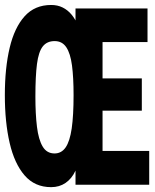

<svg xmlns="http://www.w3.org/2000/svg" viewBox="-20 -762 640 792"><path d="M191 10Q123.5 10 81.5 -38.5Q39.5 -87 19.8 -172.5Q0 -258 0 -369.5Q0 -481 19.8 -564.5Q39.5 -648 81.5 -694.8Q123.5 -741.5 191 -741.5Q217.5 -741.5 238.2 -731.2Q259 -721 274.8 -702.2Q290.5 -683.5 301.5 -657.2Q312.5 -631 319 -599L291.5 -584.5V-727H588.5V-588.5H403V-438.5H565V-305.5H403V-139.5H595.5V0H291.5V-153L308.5 -133.5Q306 -89.5 291 -57.2Q276 -25 250.5 -7.5Q225 10 191 10ZM205 -129Q233.5 -129 250.8 -154Q268 -179 275.8 -232.2Q283.5 -285.5 283.5 -370Q283.5 -442 277 -491.8Q270.5 -541.5 253.5 -567Q236.5 -592.5 205.5 -592.5Q173.5 -592.5 156.2 -570.2Q139 -548 132.5 -497.8Q126 -447.5 126 -363.5Q126 -291.5 132.5 -238.8Q139 -186 156 -157.5Q173 -129 205 -129Z"/></svg>

Font: Spline Sans Mono
Style: Bold
Weight: 700
Designer: Eben Sorkin, Mirko Velimirovic
Foundry: Sorkin Type
Version: Version 1.004